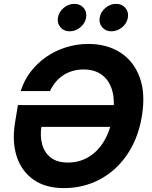

<svg xmlns="http://www.w3.org/2000/svg" viewBox="-20 -965 786 995"><path d="M310.9 9.8Q216.1 9.8 153.9 -33.8Q91.7 -77.3 66.7 -153.9Q41.8 -230.5 57.9 -329.7L72.9 -420.6H618.2L599.2 -307.4H163.1L195.1 -312Q186.6 -260.6 198.3 -217.5Q209.9 -174.3 243.1 -148.4Q276.2 -122.6 331.9 -122.6Q390.4 -122.6 438.2 -150.8Q486.1 -179 518.8 -233.1Q551.4 -287.1 564.2 -364.3Q576.9 -441.2 561.7 -495Q546.4 -548.8 508.3 -576.9Q470.3 -605 413.7 -605Q383.1 -605 356.5 -597.3Q329.8 -589.5 307.6 -574.9Q285.4 -560.3 268.2 -539.6Q251.1 -518.9 239 -492.9H87.4Q103.8 -546.7 137.5 -591.5Q171.3 -636.2 217.9 -668.9Q264.6 -701.6 320.6 -719.4Q376.6 -737.3 437.9 -737.3Q533.8 -737.3 603.2 -692.9Q672.7 -648.6 703.7 -564.8Q734.8 -481.1 715.2 -363Q701 -276.3 664.9 -207.5Q628.8 -138.7 575.2 -90.1Q521.6 -41.5 454.5 -15.9Q387.3 9.8 310.9 9.8ZM557.7 -802.7Q527.5 -802.7 509.7 -823.6Q491.8 -844.5 496.6 -873.9Q501.5 -903.4 526.4 -924.2Q551.3 -945 581.5 -945Q611.8 -945 629.6 -924.2Q647.5 -903.4 642.7 -873.9Q637.9 -844.5 612.9 -823.6Q587.9 -802.7 557.7 -802.7ZM341.3 -802.7Q311.1 -802.7 293.3 -823.6Q275.4 -844.5 280.3 -873.9Q285.1 -903.4 310 -924.2Q334.9 -945 365.1 -945Q395.4 -945 413.3 -924.2Q431.1 -903.4 426.3 -873.9Q421.5 -844.5 396.5 -823.6Q371.5 -802.7 341.3 -802.7Z"/></svg>

Font: Inter
Style: Italic
Weight: 400
Italic angle: -9.3988°
Designer: Rasmus Andersson
Foundry: rsms
Version: Version 4.001;git-66647c0bb